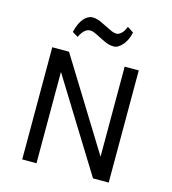

<svg xmlns="http://www.w3.org/2000/svg" viewBox="-122 -941 930 1040"><g transform="rotate(15 343.0 -421.0)"><path d="M99 0V-629H193L505 -124V-629H584V0H496L179 -512V0ZM185 -738Q197 -789 220 -815.5Q243 -842 269 -842Q294 -842 328 -825Q374 -802 388 -796Q402 -790 415 -790Q428 -790 442 -802.5Q456 -815 466 -842L501 -819Q490 -771 465.5 -745Q441 -719 420.5 -719Q400 -719 383 -725Q366 -731 336 -746.5Q306 -762 295.5 -766Q285 -770 274 -770Q242 -770 217 -719Z"/></g></svg>

Font: Karmilla
Style: Regular
Weight: 400
Designer: Jonathan Pinhorn
Version: Version 1.000